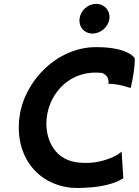

<svg xmlns="http://www.w3.org/2000/svg" viewBox="-20 -958 715 990"><path d="M390 -861C385 -819 414 -785 457 -785C499 -785 539 -819 544 -861C549 -904 518 -938 476 -938C433 -938 395 -904 390 -861ZM475 -715C275 -715 103 -541 80 -351C56 -153 172 -8 347 10C372 12 396 12 420 10C538 5 594 -25 616 -39L607 -176C602 -172 595 -167 587 -161C560 -145 510 -124 450 -119C422 -117 395 -118 370 -122C255 -140 209 -251 221 -352C237 -485 347 -600 506 -582C529 -573 543 -555 539 -526C598 -526 643 -505 654 -505C666 -556 675 -608 675 -657C662 -679 609 -715 475 -715Z"/></svg>

Font: Bluebird
Style: Obl
Weight: 400
Designer: Jasper
Foundry: Cannot Into Space Fonts
Version: Version 0.98